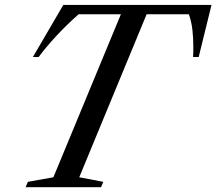

<svg xmlns="http://www.w3.org/2000/svg" viewBox="-20 -782 904 802"><path d="M87 0 96.5 -22.5 203 -41.5 485 -722.5H308.5Q260 -680 216.5 -633.2Q173 -586.5 141.5 -544H117.5L244.5 -761.5H863.5L810 -544H786.5Q787.5 -555 787.5 -566.2Q787.5 -577.5 787.5 -588.5Q787.5 -622.5 783.8 -656.5Q780 -690.5 769 -722.5H592.5L311 -41.5L411.5 -22.5L402 0Z"/></svg>

Font: Libre Caslon Text
Style: Italic
Weight: 400
Italic angle: -22.583°
Designer: Pablo Impallari, Rodrigo Fuenzalida, Katja Schimmel
Foundry: Pablo Impallari, Rodrigo Fuenzalida
Version: Version 2.000